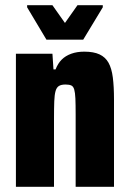

<svg xmlns="http://www.w3.org/2000/svg" viewBox="-20 -716 495 736"><path d="M41 0V-510H181L185 -450H193Q202 -473 216.5 -487.5Q231 -502 253 -510Q275 -518 303 -518Q339 -518 361.5 -507.5Q384 -497 396 -475.5Q408 -454 412.5 -419Q417 -384 417 -335V0H270V-277Q270 -316 269 -338.5Q268 -361 264.5 -373Q261 -385 253 -388.5Q245 -392 231 -392Q215 -392 206 -386.5Q197 -381 193 -367Q189 -353 188 -327.5Q187 -302 187 -260V0ZM158 -564 84 -688V-696H181L229 -628L277 -696H374V-688L299 -564Z"/></svg>

Font: Saira Condensed ExtraBold
Style: Regular
Weight: 800
Width: 3
Designer: Hector Gatti with collaboration of the Omnibus-Type team
Foundry: Omnibus-Type
Version: Version 1.101